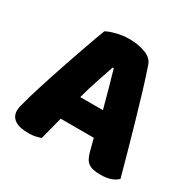

<svg xmlns="http://www.w3.org/2000/svg" viewBox="-142 -758 911 910"><g transform="rotate(30 313.5 -303.0)"><path d="M194 -588Q211 -598 245.5 -607Q280 -616 315 -616Q365 -616 403.5 -601.5Q442 -587 453 -556Q471 -504 492 -435Q513 -366 534 -292.5Q555 -219 575 -147.5Q595 -76 610 -21Q598 -7 574 1.5Q550 10 517 10Q493 10 476.5 6Q460 2 449.5 -6Q439 -14 432.5 -27Q426 -40 421 -57L403 -126H222Q214 -96 206 -64Q198 -32 190 -2Q176 3 160.5 6.5Q145 10 123 10Q72 10 47.5 -7.5Q23 -25 23 -56Q23 -70 27 -84Q31 -98 36 -117Q43 -144 55.5 -184Q68 -224 83 -270.5Q98 -317 115 -366Q132 -415 147 -458.5Q162 -502 174.5 -536Q187 -570 194 -588ZM314 -459Q300 -417 282.5 -365.5Q265 -314 251 -261H375Q361 -315 346.5 -366.5Q332 -418 320 -459Z"/></g></svg>

Font: Baloo Paaji
Style: Regular
Weight: 400
Designer: Shuchita Grover and Ek Type
Foundry: Ek Type
Version: Version 1.007;PS 1.000;hotconv 1.0.88;makeotf.lib2.5.647800